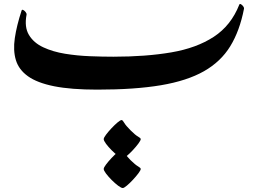

<svg xmlns="http://www.w3.org/2000/svg" viewBox="-20 -447 1301 968"><path d="M470.2 4.9Q337.9 4.9 252.7 -12.2Q167.5 -29.3 121.1 -62.5Q74.7 -95.7 60.1 -144Q45.4 -192.4 54.7 -255.1Q64 -317.9 88.9 -394Q90.8 -399.9 97.4 -396.5Q104 -393.1 109.6 -385.7Q115.2 -378.4 113.8 -372.6Q102.1 -310.5 126 -270.8Q149.9 -231 198.2 -208.5Q246.6 -186 308.1 -176Q369.6 -166 433.3 -163.6Q497.1 -161.1 551.8 -161.1Q715.8 -161.1 843.3 -182.9Q970.7 -204.6 1057.9 -261.5Q1145 -318.4 1186.5 -423.8Q1189 -429.2 1195.1 -425.5Q1201.2 -421.9 1206.3 -415Q1211.4 -408.2 1210 -402.3Q1188.5 -291.5 1140.9 -213.9Q1093.3 -136.2 1008.3 -87.9Q923.3 -39.6 791.5 -17.3Q659.7 4.9 470.2 4.9ZM689.5 254.4Q689.5 260.7 678 276.4Q666.5 292 650.4 309.3Q634.3 326.7 619.6 338.9Q605 351.1 599.1 351.1Q591.3 351.1 575.7 339.4Q560.1 327.6 543.2 310.8Q526.4 293.9 514.6 278.1Q502.9 262.2 502.9 254.4Q502.9 247.6 514.4 232.2Q525.9 216.8 542 199.7Q558.1 182.6 572.5 170.4Q586.9 158.2 593.3 158.2Q598.6 158.7 606.4 172.4Q614.3 186 638.2 210Q662.1 233.9 675.8 241.5Q689.5 249 689.5 254.4ZM689.5 404.8Q689.5 411.1 678 426.5Q666.5 441.9 650.4 459.2Q634.3 476.6 619.6 488.8Q605 501 599.1 501Q591.3 501 575.7 489.3Q560.1 477.5 543.2 460.7Q526.4 443.8 514.6 428.2Q502.9 412.6 502.9 404.8Q502.9 397.9 514.4 382.6Q525.9 367.2 542 350.1Q558.1 333 572.5 320.8Q586.9 308.6 593.3 308.6Q598.6 309.1 606.4 322.5Q614.3 335.9 638.2 360.4Q662.1 383.8 675.8 391.6Q689.5 399.4 689.5 404.8Z"/></svg>

Font: Awami Nastaliq
Style: Regular
Weight: 400
Designer: Peter Martin, SIL International
Foundry: SIL International
Version: Version 3.100